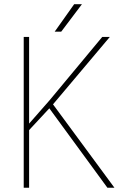

<svg xmlns="http://www.w3.org/2000/svg" viewBox="-20 -885 596 905"><path d="M117.2 -710.9V0H91.8V-710.9ZM497.6 -710.9 229 -392.1 106.9 -260.7 109.4 -293.5 213.9 -412.6 461.9 -710.9ZM486.3 0 205.6 -383.8 220.2 -406.2 519.5 0ZM237.8 -735.8 329.6 -865.2H366.2L268.6 -735.8Z"/></svg>

Font: Roboto Condensed Thin
Style: Regular
Weight: 250
Width: 3
Designer: Christian Robertson
Foundry: Google
Version: Version 3.009; 2024